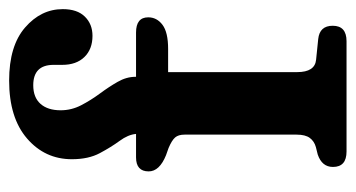

<svg xmlns="http://www.w3.org/2000/svg" viewBox="-195 -565 760 410"><g transform="rotate(-90 185.0 -360.0)"><path d="M236 -105.5Q236 -67.5 262.5 -65L306.5 -60.5Q335 -57.5 335 -29.5Q335 0 302 0H66.5Q33.5 0 33.5 -29Q33.5 -52.5 60 -61.5L76 -65.5Q88.5 -69 95.5 -78.5Q102.5 -88 102.5 -106.5V-346Q102.5 -359 96.5 -366Q90.5 -373 74 -380L58.5 -385.5Q24 -399.5 24 -422.5Q24 -449.5 54 -449.5H104Q102.5 -466.5 89.2 -484.5Q76 -502.5 63 -526.8Q50 -551 50 -586.5Q50 -644 94.2 -682.2Q138.5 -720.5 218 -720.5Q292 -720.5 331.2 -686.5Q370.5 -652.5 370.5 -606Q370.5 -575 354.5 -558.8Q338.5 -542.5 313.5 -542.5Q285 -542.5 268.2 -559.8Q251.5 -577 251.5 -607V-625.5Q251.5 -669 208 -669Q182 -669 168.2 -653.5Q154.5 -638 154.5 -610.5Q154.5 -587.5 165.2 -566.8Q176 -546 190.2 -526.8Q204.5 -507.5 215.2 -488.8Q226 -470 226 -450.5V-449.5H320.5Q353 -449.5 353 -423.5Q353 -405 337 -393Q321 -381 285.5 -381H236Z"/></g></svg>

Font: Fraunces 72pt SuperSoft SemiBold
Style: Regular
Weight: 600
Version: Version 1.000;[b76b70a41]